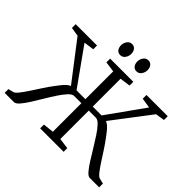

<svg xmlns="http://www.w3.org/2000/svg" viewBox="-210 -1191 1444 1444"><g transform="rotate(45 512.0 -469.0)"><path d="M9.5 0V-40L50 -50Q64.5 -53 85 -78.5Q105.5 -104 130.5 -142Q155.5 -180 182.8 -222.2Q210 -264.5 238 -301Q253 -321.5 267.5 -339.5Q282 -357.5 296.5 -370.8Q311 -384 325.5 -389L93.5 -691.5L22 -703V-743H249V-703L167.5 -691.5L378.5 -395.5H472.5V-691.5L388.5 -703V-743H635V-703L551 -691.5V-395.5H645L855.5 -690.5L775 -703V-743H1001V-703L928.5 -691.5L698 -389Q712.5 -384 727.2 -370.8Q742 -357.5 756.8 -339.2Q771.5 -321 786.5 -300.5Q814 -264 841.2 -221.8Q868.5 -179.5 893 -141.8Q917.5 -104 938 -78.5Q958.5 -53 973 -50L1014.5 -40V0H914Q897.5 0 875.2 -25.5Q853 -51 827.8 -91.2Q802.5 -131.5 775.2 -176.5Q748 -221.5 721.5 -261.8Q695 -302 670.8 -327.5Q646.5 -353 626.5 -353H551V-50.5L636.5 -39V0H387V-40L472.5 -49.5V-353H396Q376 -353 352 -327.5Q328 -302 301.5 -261.8Q275 -221.5 248.2 -176.5Q221.5 -131.5 196 -91.2Q170.5 -51 148.2 -25.5Q126 0 108.5 0ZM421.5 -815Q400 -815 387.5 -831.5Q375 -848 375 -872Q375 -896.5 389.2 -917Q403.5 -937.5 428.5 -937.5H429.5Q451 -937.5 463.5 -921Q476 -904.5 476 -880.5Q476 -856 461.8 -835.5Q447.5 -815 422.5 -815ZM594.5 -815Q573 -815 560.5 -831.5Q548 -848 548 -872Q548 -896.5 562.2 -917Q576.5 -937.5 601.5 -937.5H602.5Q624 -937.5 636.5 -921Q649 -904.5 649 -880.5Q649 -856 634.8 -835.5Q620.5 -815 595.5 -815Z"/></g></svg>

Font: Merriweather 36pt Light
Style: Regular
Weight: 300
Designer: Eben Sorkin
Foundry: Eben Sorkin
Version: Version 2.100